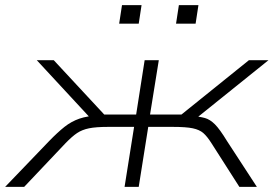

<svg xmlns="http://www.w3.org/2000/svg" viewBox="-44 -726 1075 746"><path d="M-24 0 147 -178Q180 -212 206.5 -233Q233 -254 264.5 -265Q296 -276 345 -278L312 -262L99 -492H165L361 -281H485L518 -492H573L539 -281H661L923 -492H999L713 -262L699 -276Q732 -273 752 -267.5Q772 -262 791 -243Q810 -224 838 -178L954 0H886L778 -169Q761 -196 746 -209Q731 -222 705 -227.5Q679 -233 627 -233H532L495 0H440L477 -233H377Q329 -233 302 -227.5Q275 -222 255.5 -209Q236 -196 210 -169L50 0ZM640 -634 651 -706H727L716 -634ZM419 -634 430 -706H506L495 -634Z"/></svg>

Font: Nunito Sans 7pt Expanded ExtraLight
Style: Italic
Weight: 250
Width: 7
Italic angle: -9°
Designer: Vernon Adams
Foundry: Vernon Adams
Version: Version 3.101;gftools[0.9.27]